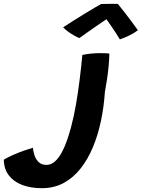

<svg xmlns="http://www.w3.org/2000/svg" viewBox="-283 -719 742 1006"><path d="M-63.5 267Q-122 267 -166.8 250Q-211.5 233 -237 199.5Q-262.5 166 -263 117.5Q-241.5 104.5 -213.2 92.2Q-185 80 -157.2 70.2Q-129.5 60.5 -110.5 55Q-109 76.5 -101.5 97.2Q-94 118 -79 131.5Q-64 145 -40 145Q-15.5 145 4.2 127.5Q24 110 39.8 81.2Q55.5 52.5 67.8 17.2Q80 -18 89.5 -53.5Q104 -108 115 -171Q126 -234 134.2 -300.8Q142.5 -367.5 148.5 -431Q168.5 -435.5 192.5 -438Q216.5 -440.5 239 -440.5Q266 -441 290 -438.5Q289.5 -407.5 286.2 -373Q283 -338.5 277.8 -304Q272.5 -269.5 266.5 -237Q261.5 -159.5 246 -85.8Q230.5 -12 204 51.8Q177.5 115.5 139.2 164Q101 212.5 50.5 239.8Q0 267 -63.5 267ZM334.5 -698.5Q349.5 -680.5 368.5 -655.8Q387.5 -631 406.5 -606Q425.5 -581 439.5 -560.5Q418.5 -544.5 392 -532Q365.5 -519.5 345 -512.5Q336 -528 324.5 -545.5Q313 -563 301.5 -579.8Q290 -596.5 281.5 -608.5Q273 -620.5 270.5 -624H283.5Q277.5 -620 260.2 -608.5Q243 -597 220 -581Q197 -565 174 -548.8Q151 -532.5 133 -519.5Q122 -523.5 105.2 -533Q88.5 -542.5 72.5 -554.2Q56.5 -566 48 -576Q75 -593.5 104.8 -612.5Q134.5 -631.5 162.8 -648.5Q191 -665.5 213.2 -678.8Q235.5 -692 247 -698Q254.5 -698 271.8 -698.5Q289 -699 307.2 -699Q325.5 -699 334.5 -698.5Z"/></svg>

Font: Grandstander Thin SemiBold
Style: Italic
Weight: 600
Italic angle: -15°
Version: Version 1.200